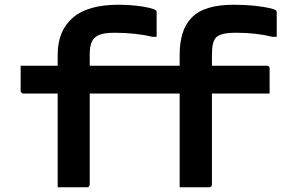

<svg xmlns="http://www.w3.org/2000/svg" viewBox="-20 -789 1240 809"><path d="M358 -11Q358 -7 355 -3.5Q352 0 347 0Q315 0 285 0Q255 0 223 0Q223 -25 223 -50Q223 -75 223 -100Q223 -164 223 -219.5Q223 -275 223 -328.5Q223 -382 223 -438Q223 -494 223 -558Q223 -609 239 -648Q255 -687 287 -714.5Q319 -742 367 -755.5Q415 -769 479 -769Q520 -769 554.5 -765Q589 -761 610.5 -755.5Q632 -750 637 -745Q639 -744 639.5 -741.5Q640 -739 640 -737Q640 -712 640 -686Q640 -660 640 -634H621Q590 -642 548.5 -646.5Q507 -651 464 -651Q440 -651 423.5 -648.5Q407 -646 396 -641Q385 -636 378 -629Q368 -619 363 -602.5Q358 -586 358 -557Q358 -515 358 -460Q358 -405 358 -345Q358 -285 358 -224Q358 -163 358 -108.5Q358 -54 358 -11ZM1116 -395H78Q75 -395 72.5 -396.5Q70 -398 68.5 -400.5Q67 -403 67 -406Q67 -435 67 -460Q67 -485 67 -512H1104Q1109 -512 1111 -510.5Q1113 -509 1114.5 -507Q1116 -505 1116 -501Q1116 -474 1116 -449Q1116 -424 1116 -395ZM873 -11Q873 -7 870 -3.5Q867 0 862 0Q829 0 799 0Q769 0 737 0Q737 -25 737 -50Q737 -75 737 -100Q737 -164 737 -219.5Q737 -275 737 -328.5Q737 -382 737 -438Q737 -494 737 -558Q737 -609 749 -648Q761 -687 787.5 -714.5Q814 -742 858 -755.5Q902 -769 965 -769Q1012 -769 1050 -765Q1088 -761 1113 -755.5Q1138 -750 1143 -745Q1145 -744 1145.5 -741.5Q1146 -739 1146 -737Q1146 -712 1146 -686Q1146 -660 1146 -634H1127Q1096 -642 1057.5 -646.5Q1019 -651 978 -651Q939 -651 920 -646Q901 -641 891 -632Q881 -621 877 -603.5Q873 -586 873 -557Q873 -515 873 -460Q873 -405 873 -345Q873 -285 873 -224Q873 -163 873 -108.5Q873 -54 873 -11Z"/></svg>

Font: Recursive Monospace
Style: Bold
Weight: 700
Version: Version 1.047